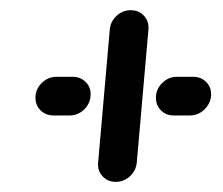

<svg xmlns="http://www.w3.org/2000/svg" viewBox="-20 -449 441 379"><path d="M50 -255.9Q50 -273 62.4 -285.2Q74.8 -297.4 91.5 -297.4H123.7Q138.5 -297.4 148.7 -287.6Q158.9 -277.8 158.9 -263.3Q158.9 -245.9 146.7 -233.5Q134.4 -221.1 117.4 -221.1H85.2Q70.4 -221.1 60.2 -231.1Q50 -241.1 50 -255.9ZM208.5 -90Q192.6 -90 182.4 -101.1Q172.2 -112.2 173.7 -128.1L196.7 -390.7Q198.1 -406.7 210.2 -417.8Q222.2 -428.9 238.1 -428.9Q254.1 -428.9 264.3 -417.8Q274.4 -406.7 273 -390.7L250 -128.1Q248.5 -112.2 236.5 -101.1Q224.4 -90 208.5 -90ZM287.8 -255.9Q287.8 -273 300.2 -285.2Q312.6 -297.4 329.3 -297.4H361.5Q376.3 -297.4 386.5 -287.6Q396.7 -277.8 396.7 -263.3Q396.7 -246.3 384.3 -233.7Q371.9 -221.1 354.8 -221.1H322.6Q307.8 -221.1 297.8 -231.1Q287.8 -241.1 287.8 -255.9Z"/></svg>

Font: 26F Galaxy Sans
Style: Bold Italic
Weight: 700
Italic angle: -5°
Designer: C₂₉H₂₅N₃O₅
Version: Version 1.200